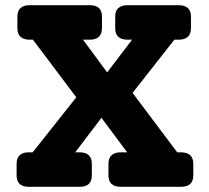

<svg xmlns="http://www.w3.org/2000/svg" viewBox="-20 -720 807 740"><path d="M677 -133Q725 -133 725 -88V-44Q725 0 677 0H446Q398 0 398 -44V-88Q398 -133 446 -133H470L371 -266L270 -133H287Q334 -133 334 -88V-44Q334 0 287 0H91Q44 0 44 -44V-88Q44 -133 91 -133H106L274 -345L107 -567H95Q47 -567 47 -612V-656Q47 -700 95 -700H326Q373 -700 373 -656V-612Q373 -567 326 -567H300L393 -441L489 -567H472Q424 -567 424 -612V-656Q424 -700 472 -700H668Q716 -700 716 -656V-612Q716 -567 668 -567H652L491 -362L663 -133Z"/></svg>

Font: Solway ExtraBold
Style: Regular
Weight: 800
Designer: Mariya V. Pigoulevskaya
Foundry: The Northern Block Ltd.
Version: Version 1.000;hotconv 1.0.109;makeotfexe 2.5.65596